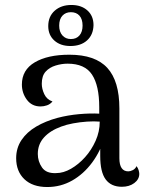

<svg xmlns="http://www.w3.org/2000/svg" viewBox="-20 -741 590 772"><path d="M470 10Q427 10 405 -19.5Q383 -49 383 -114V-203L402 -194Q385 -134 350.5 -87.5Q316 -41 270 -15Q224 11 170 11Q111 11 78 -20.5Q45 -52 45 -105Q45 -146 66.5 -178Q88 -210 125.5 -232Q163 -254 211 -267Q253 -278 297.5 -282Q342 -286 379 -284V-310Q379 -397 350 -441Q321 -485 252 -485Q228 -485 203.5 -477.5Q179 -470 163.5 -453Q148 -436 148 -404Q148 -384 158 -362.5Q168 -341 191 -333Q182 -322 169 -317.5Q156 -313 143 -313Q108 -313 88 -340Q68 -367 68 -401Q68 -460 120 -490.5Q172 -521 259 -521Q363 -521 411.5 -468Q460 -415 460 -305V-105Q460 -52 496 -52Q504 -52 514 -57Q524 -62 529 -73Q535 -65 537.5 -56.5Q540 -48 540 -42Q540 -20 520 -5Q500 10 470 10ZM206 -45Q235 -45 265.5 -62.5Q296 -80 322 -109Q348 -138 364.5 -175Q381 -212 381 -252Q358 -254 329.5 -252Q301 -250 274 -245Q247 -240 226 -232Q182 -216 157 -188.5Q132 -161 132 -122Q132 -92 149 -67.5Q166 -43 206 -45ZM267 -721Q307 -721 331.5 -699Q356 -677 356 -640Q355 -601 330 -578.5Q305 -556 263 -556Q223 -556 198.5 -578Q174 -600 174 -636Q174 -675 200 -698Q226 -721 267 -721ZM265 -692Q244 -692 231 -678Q218 -664 218 -638Q218 -613 231 -598.5Q244 -584 265 -584Q287 -584 299.5 -598.5Q312 -613 312 -638Q312 -664 299.5 -678Q287 -692 265 -692Z"/></svg>

Font: Arima
Style: Regular
Weight: 400
Designer: Joana Correia and Natanael Gama
Foundry: NDISCOVER
Version: Version 1.101;gftools[0.9.23]